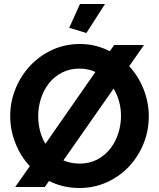

<svg xmlns="http://www.w3.org/2000/svg" viewBox="-20 -935 795 960"><path d="M700 -710 626 -604Q673 -553 698.5 -487.5Q724 -422 724 -353Q724 -282 698 -217.5Q672 -153 626 -103.5Q580 -54 516 -24.5Q452 5 377 5Q335 5 297 -4Q259 -13 225 -30L204 0H56L129 -104Q82 -155 56.5 -220.5Q31 -286 31 -355Q31 -426 57.5 -491Q84 -556 130.5 -606Q177 -656 241 -685.5Q305 -715 380 -715Q422 -715 459 -705.5Q496 -696 529 -679L551 -710ZM585 -355Q585 -430 548 -492L297 -133Q335 -117 378 -117Q428 -117 466.5 -137.5Q505 -158 531.5 -192Q558 -226 571.5 -268.5Q585 -311 585 -355ZM171 -355Q171 -317 180 -281.5Q189 -246 207 -216L457 -575Q421 -592 378 -592Q328 -592 289 -571.5Q250 -551 224 -517.5Q198 -484 184.5 -441.5Q171 -399 171 -355ZM412 -770 326 -796 380 -915H505Z"/></svg>

Font: PTCRaleway
Style: Bold
Weight: 700
Designer: Matt McInerney, Pablo Impallari, Rodrigo Fuenzalida
Foundry: Matt McInerney, Pablo Impallari, Rodrigo Fuenzalida
Version: Version 3.000g; ttfautohint (v1.5) -l 8 -r 28 -G 28 -x 14 -D